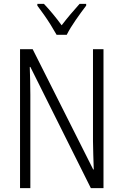

<svg xmlns="http://www.w3.org/2000/svg" viewBox="-20 -967 634 987"><path d="M512 0H447L136 -623H133Q134 -590 135 -555Q136 -520 136 -480V0H83V-714H148L459 -96H462Q461 -132 459.5 -172Q458 -212 458 -242V-714H512ZM271 -788Q258 -811 241 -838.5Q224 -866 205.5 -892Q187 -918 172 -938V-947H206Q227 -925 251.5 -895.5Q276 -866 297 -837Q320 -867 341.5 -892.5Q363 -918 389 -947H423V-938Q399 -907 369.5 -864.5Q340 -822 323 -788Z"/></svg>

Font: Noto Sans Sinhala Condensed Light
Style: Regular
Weight: 300
Width: 3
Designer: Jelle Bosma - Monotype Design Team
Foundry: Monotype Imaging Inc.
Version: Version 2.006; ttfautohint (v1.8.4.7-5d5b)